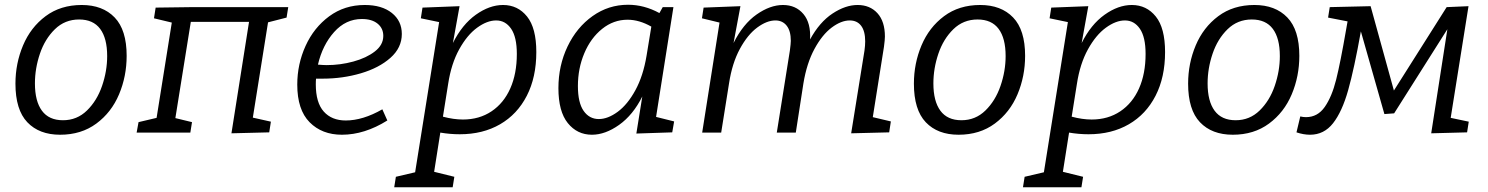

<svg xmlns="http://www.w3.org/2000/svg" viewBox="-20 -558 6260 808"><path d="M513 -323Q513 -237 481 -161Q449 -85 385.5 -38Q322 9 233 9Q145 9 95 -43.5Q45 -96 45 -206Q45 -291 77 -367Q109 -443 172 -490Q235 -537 324 -537Q412 -537 462.5 -484.5Q513 -432 513 -323ZM127 -207Q127 -132 156.5 -92Q186 -52 245 -52Q304 -52 346 -93Q388 -134 409.5 -196.5Q431 -259 431 -322Q431 -397 401.5 -436.5Q372 -476 313 -476Q253 -476 211 -435Q169 -394 148 -332Q127 -270 127 -207Z M1193 -528 1186 -484 1108 -464 1044 -63 1120 -46 1113 -1 954 3 1028 -466H783L718 -61L788 -44L781 0H555L563 -44L639 -62L703 -463L628 -481L635 -526L788 -528Z M1310 -227Q1309 -219 1309 -203Q1309 -126 1342.5 -88.5Q1376 -51 1435 -51Q1507 -51 1589 -98L1610 -51Q1514 9 1419 9Q1335 9 1283 -43.5Q1231 -96 1231 -202Q1231 -288 1266 -365Q1301 -442 1365.5 -489.5Q1430 -537 1515 -537Q1587 -537 1629 -503.5Q1671 -470 1671 -415Q1671 -357 1623 -314.5Q1575 -272 1498.5 -249.5Q1422 -227 1338 -227ZM1318 -286Q1342 -284 1355 -284Q1412 -284 1467 -299Q1522 -314 1557.5 -341.5Q1593 -369 1593 -407Q1593 -439 1569 -458.5Q1545 -478 1503 -478Q1435 -478 1386 -423Q1337 -368 1318 -286Z M2237 -339Q2237 -233 2197 -155Q2157 -77 2084.5 -35Q2012 7 1915 7Q1874 7 1833 0L1807 165L1892 186L1885 230H1639L1646 186L1727 167L1828 -465L1751 -481L1758 -526L1914 -532L1886 -377Q1925 -455 1982.5 -496Q2040 -537 2097 -537Q2159 -537 2198 -488.5Q2237 -440 2237 -339ZM1844 -67Q1889 -55 1928 -55Q1997 -55 2048.5 -89.5Q2100 -124 2127.5 -186Q2155 -248 2155 -331Q2155 -402 2131 -437Q2107 -472 2068 -472Q2030 -472 1988 -441.5Q1946 -411 1912.5 -350.5Q1879 -290 1866 -205Z M2741 -66 2817 -47 2809 -1 2658 4 2683 -152Q2644 -74 2585.5 -32.5Q2527 9 2471 9Q2409 9 2369.5 -40Q2330 -89 2330 -187Q2330 -282 2368.5 -362.5Q2407 -443 2474 -490.5Q2541 -538 2623 -538Q2691 -538 2755 -503L2769 -528H2814ZM2701 -324 2721 -446Q2670 -475 2621 -475Q2562 -475 2514 -436.5Q2466 -398 2439 -334Q2412 -270 2412 -196Q2412 -126 2436 -91.5Q2460 -57 2500 -57Q2538 -57 2579.5 -87.5Q2621 -118 2654 -178.5Q2687 -239 2701 -324Z M3653 -65 3729 -47 3722 -1 3562 3 3618 -345Q3621 -366 3621 -384Q3621 -427 3604 -449.5Q3587 -472 3556 -472Q3520 -472 3480 -442Q3440 -412 3407.5 -352Q3375 -292 3361 -207L3329 0H3249L3304 -345Q3308 -375 3308 -386Q3308 -428 3290.5 -450Q3273 -472 3243 -472Q3207 -472 3166.5 -442Q3126 -412 3093.5 -352Q3061 -292 3048 -207L3015 0H2935L3008 -463L2934 -481L2941 -526L3096 -532L3067 -377Q3107 -457 3164 -497Q3221 -537 3275 -537Q3329 -537 3361 -499Q3393 -461 3389 -392Q3429 -465 3483.5 -501Q3538 -537 3589 -537Q3641 -537 3672.5 -502.5Q3704 -468 3704 -404Q3704 -391 3700 -361Z M4294 -323Q4294 -237 4262 -161Q4230 -85 4166.5 -38Q4103 9 4014 9Q3926 9 3876 -43.5Q3826 -96 3826 -206Q3826 -291 3858 -367Q3890 -443 3953 -490Q4016 -537 4105 -537Q4193 -537 4243.5 -484.5Q4294 -432 4294 -323ZM3908 -207Q3908 -132 3937.5 -92Q3967 -52 4026 -52Q4085 -52 4127 -93Q4169 -134 4190.5 -196.5Q4212 -259 4212 -322Q4212 -397 4182.5 -436.5Q4153 -476 4094 -476Q4034 -476 3992 -435Q3950 -394 3929 -332Q3908 -270 3908 -207Z M4883 -339Q4883 -233 4843 -155Q4803 -77 4730.5 -35Q4658 7 4561 7Q4520 7 4479 0L4453 165L4538 186L4531 230H4285L4292 186L4373 167L4474 -465L4397 -481L4404 -526L4560 -532L4532 -377Q4571 -455 4628.5 -496Q4686 -537 4743 -537Q4805 -537 4844 -488.5Q4883 -440 4883 -339ZM4490 -67Q4535 -55 4574 -55Q4643 -55 4694.5 -89.5Q4746 -124 4773.5 -186Q4801 -248 4801 -331Q4801 -402 4777 -437Q4753 -472 4714 -472Q4676 -472 4634 -441.5Q4592 -411 4558.5 -350.5Q4525 -290 4512 -205Z M5448 -323Q5448 -237 5416 -161Q5384 -85 5320.5 -38Q5257 9 5168 9Q5080 9 5030 -43.5Q4980 -96 4980 -206Q4980 -291 5012 -367Q5044 -443 5107 -490Q5170 -537 5259 -537Q5347 -537 5397.5 -484.5Q5448 -432 5448 -323ZM5062 -207Q5062 -132 5091.5 -92Q5121 -52 5180 -52Q5239 -52 5281 -93Q5323 -134 5344.5 -196.5Q5366 -259 5366 -322Q5366 -397 5336.5 -436.5Q5307 -476 5248 -476Q5188 -476 5146 -435Q5104 -394 5083 -332Q5062 -270 5062 -207Z M6085 -62 6161 -46 6154 -1 6003 3 6071 -435 5847 -81 5806 -78 5707 -426Q5679 -269 5653.5 -178.5Q5628 -88 5590 -39.5Q5552 9 5493 9Q5466 9 5436 -1L5452 -68Q5464 -65 5476 -65Q5525 -65 5555 -108Q5585 -151 5603 -223Q5621 -295 5645 -434L5651 -468L5569 -484L5576 -528L5748 -532L5846 -177L6068 -528L6160 -532Z"/></svg>

Font: Bitter Pro
Style: Italic
Weight: 400
Italic angle: -9°
Designer: Sol Matas, and Bitter project Authors
Foundry: Sol Matas
Version: Version 1.010